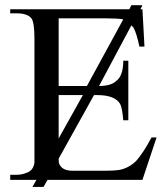

<svg xmlns="http://www.w3.org/2000/svg" viewBox="-20 -696 649 743"><path d="M585.9 -164.1 531.2 0H164.1L148.4 27.3H105.5L121.1 0H19.5V-19.5H43Q66.4 -19.5 87.9 -29.3Q109.4 -39.1 113.3 -66.4Q113.3 -78.1 113.3 -117.2V-546.9Q113.3 -609.4 101.6 -625Q85.9 -644.5 43 -644.5H19.5V-660.2H480.5L488.3 -675.8H531.2L523.4 -660.2H531.2L539.1 -515.6H519.5Q507.8 -570.3 496.1 -589.8Q492.2 -593.8 488.3 -597.7L363.3 -363.3Q410.2 -363.3 429.7 -382.8Q457 -402.3 457 -460.9H476.6V-230.5H457Q453.1 -277.3 445.3 -293Q425.8 -328.1 355.5 -328.1H343.8L207 -82Q207 -62.5 210.9 -58.6Q222.7 -35.2 261.7 -35.2H375Q425.8 -35.2 445.3 -39.1Q480.5 -46.9 507.8 -74.2Q535.2 -105.5 566.4 -164.1ZM457 -621.1Q437.5 -625 390.6 -625H207V-363.3H316.4ZM300.8 -328.1H207V-160.2Z"/></svg>

Font: 和音 by 宁静之雨，公众号njzyshare
Style: Regular
Weight: 400
Designer: Steve Matteson
Foundry: Ascender Corporation
Version: Version 6.00;June 8, 2018;FontCreator 11.0.0.2388 32-bit